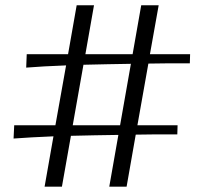

<svg xmlns="http://www.w3.org/2000/svg" viewBox="-20 -699 759 719"><path d="M299.8 -496.1H476.6L508.8 -679.2H574.2L541.5 -496.1H691.9L690.9 -461.9H647Q626 -461.9 597.7 -461.7Q569.3 -461.4 535.6 -460.9L494.6 -230H645L644 -195.8H600.1Q579.1 -195.8 550.5 -195.6Q522 -195.3 488.3 -194.8L454.1 0H389.2L423.3 -193.8Q380.4 -193.4 335.7 -192.4Q291 -191.4 245.6 -190.4L211.9 0H147L180.2 -188.5Q136.7 -186.5 98.6 -184.6Q60.5 -182.6 30.8 -180.2L33.2 -230H187.5L227.5 -454.1Q184.1 -452.6 146 -450.4Q107.9 -448.2 78.1 -445.8L80.1 -496.1H234.9L267.1 -679.2H332ZM470.2 -460Q427.2 -459.5 382.3 -458.5Q337.4 -457.5 292.5 -456.5L252.4 -230H429.7Z"/></svg>

Font: Simonetta
Style: Regular
Weight: 400
Version: Version 1.004